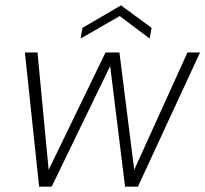

<svg xmlns="http://www.w3.org/2000/svg" viewBox="-20 -697 767 717"><path d="M126 0 73 -501H120L163 -49H155L374 -501H426L483 -49H475L680 -501H727L495 0H447L390 -462H397L173 0ZM281 -553 288 -593 432 -677 546 -593 539 -553 427 -637Z"/></svg>

Font: DM Sans 18pt ExtraLight
Style: Italic
Weight: 250
Italic angle: -10°
Designer: Colophon Foundry, Jonny Pinhorn
Foundry: Colophon Foundry
Version: Version 4.004;gftools[0.9.30]